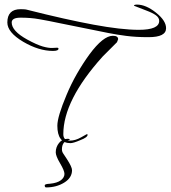

<svg xmlns="http://www.w3.org/2000/svg" viewBox="-20 -575 744 837"><path d="M211 -353Q149 -353 81 -393Q12 -434 12 -477Q12 -535 70 -535Q76 -535 85 -534.5Q94 -534 100 -532Q266 -490 387.5 -467.5Q509 -445 585 -445Q674 -445 674 -484Q674 -498 659.5 -508.5Q645 -519 618 -529L564 -550Q564 -555 577 -555Q616 -555 660 -520Q704 -485 704 -452Q704 -413 628 -413H624Q573 -413 530.5 -418.5Q488 -424 453 -431L235 -475Q209 -480 193.5 -483.5Q178 -487 153 -491Q131 -495 110.5 -496.5Q90 -498 70 -498Q31 -498 31 -477Q31 -440 98 -403Q140 -380 166 -372.5Q192 -365 209 -366L228 -367Q235 -367 235 -363Q235 -353 211 -353ZM287 49Q230 49 230 -27Q230 -66 270 -161Q290 -209 315.5 -253.5Q341 -298 370 -338Q430 -419 472 -419Q495 -419 495 -404Q495 -403 490 -391L427 -328Q256 -138 256 10Q256 38 285 38Q308 38 333 24L358 10Q362 10 362 12Q362 24 330 36Q300 49 287 49ZM181 242Q175 242 175 233Q175 227 197 226Q229 223 245 211Q261 199 261 183Q261 169 242 137Q223 105 223 89Q223 66 237.5 48Q252 30 275 30Q284 30 284 35Q250 39 250 76Q250 86 255.5 94Q261 102 272 119Q294 153 294 167Q294 200 260 221Q226 242 181 242Z"/></svg>

Font: Qwigley
Style: Regular
Weight: 400
Designer: Robert E. Leuschke
Foundry: Robert E. Leuschke
Version: Version 1.010; ttfautohint (v1.8.3)